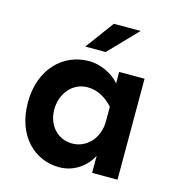

<svg xmlns="http://www.w3.org/2000/svg" viewBox="-107 -799 835 906"><g transform="rotate(15 310.5 -345.5)"><path d="M296.9 -384.8C344.7 -384.8 385.7 -361.3 420.9 -323.2V-252.9C420.9 -164.1 359.4 -109.4 293.9 -109.4C219.7 -109.4 170.9 -168.9 170.9 -243.2C170.9 -317.4 219.7 -384.8 296.9 -384.8ZM271.5 -505.9C144.5 -505.9 42 -406.2 42 -243.2C42 -79.1 143.6 14.6 262.7 14.6C335.9 14.6 392.6 -29.3 420.9 -83V0H544.9V-493.2H420.9V-437.5C384.8 -479.5 325.2 -505.9 271.5 -505.9ZM235.4 -567.4H335L468.8 -706.1H337.9Z"/></g></svg>

Font: Sen-gleads
Style: Bold
Weight: 700
Designer: Kosal Sen, Philatype
Foundry: Philatype
Version: Version 1.004; ttfautohint (v1.8.3)